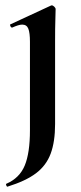

<svg xmlns="http://www.w3.org/2000/svg" viewBox="-20 -416 303 718"><path d="M188 -382Q188 -370 187 -342Q186 -314 186 -262V48Q186 114 169.5 158.5Q153 203 114.5 232Q76 261 8 282Q6 283 3.5 277.5Q1 272 4 271Q53 250 72.5 203Q92 156 92 71V-260Q92 -293 86 -308.5Q80 -324 63 -324Q56 -324 46.5 -321Q37 -318 26 -313Q22 -312 19 -318Q16 -324 19 -325L170 -395Q172 -396 173 -396Q178 -396 183 -391Q188 -386 188 -382Z"/></svg>

Font: Cormorant Light
Style: Bold
Weight: 700
Version: Version 4.000